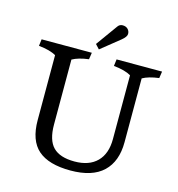

<svg xmlns="http://www.w3.org/2000/svg" viewBox="-125 -983 1023 1101"><g transform="rotate(15 386.0 -433.0)"><path d="M137 -223V-608Q102 -629 34 -636L39 -676H337L331 -636Q269 -628 234 -608V-223Q234 -130 274.5 -89Q315 -48 401.5 -48Q488 -48 535 -95Q582 -142 582 -229V-608Q547 -629 479 -636L484 -676H754L748 -636Q686 -628 651 -608V-229Q651 -115 586.5 -53.5Q522 8 392.5 8Q263 8 200 -47Q137 -102 137 -223ZM437 -856Q448 -874 467.5 -874Q487 -874 498.5 -862.5Q510 -851 510 -834Q510 -817 483 -795L371 -705L347 -731Z"/></g></svg>

Font: Cambo
Style: Regular
Weight: 400
Designer: Carolina Giovagnoli, Andres Torresi
Foundry: Carolina Giovagnoli, Andres Torresi
Version: Version 2.001